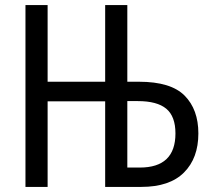

<svg xmlns="http://www.w3.org/2000/svg" viewBox="-20 -734 833 754"><path d="M480 -337H521Q597 -337 633 -307Q669 -277 669 -210Q669 -76 529 -76H480ZM167 0V-336H393V0H535Q646 0 702.5 -56.5Q759 -113 759 -210Q759 -304 705 -358.5Q651 -413 526 -413H480V-714H393V-413H167V-714H80V0Z"/></svg>

Font: Noto Sans Display SemiCondensed
Style: Regular
Weight: 400
Width: 4
Designer: Monotype Design team
Foundry: Monotype Imaging Inc.
Version: 1.000